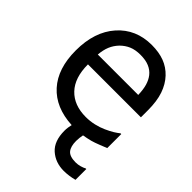

<svg xmlns="http://www.w3.org/2000/svg" viewBox="-221 -663 969 969"><g transform="rotate(45 263.0 -179.0)"><path d="M280.8 11.7Q160.6 5.4 94.7 -67.4Q28.8 -140.1 28.8 -269.5Q28.8 -402.8 98.6 -481.7Q168.5 -560.5 281.2 -560.5Q332 -560.5 371.1 -545.9Q410.2 -531.2 439.5 -500Q468.8 -468.8 484.4 -423.6Q500 -378.4 500 -313V-263.2H122.1Q122.1 -168 169.9 -117.7Q217.8 -67.4 302.2 -67.4Q332.5 -67.4 361.6 -74.2Q390.6 -81.1 414.1 -91.8Q439 -103 456.1 -113.5Q473.1 -124 484.4 -133.3H489.7V-33.2Q473.6 -26.9 449.7 -17.3Q425.8 -7.8 406.7 -2.4Q395 0.5 381.6 3.4Q368.2 6.3 357.9 7.8Q356 16.1 354.5 28.6Q353 41 353 52.2Q353 91.8 369.1 111.3Q385.3 130.9 428.2 130.9Q444.3 130.9 460.2 126.2Q476.1 121.6 485.4 116.2H489.7V193.4Q472.2 198.2 452.4 200.9Q432.6 203.6 416 203.6Q356 203.6 315.4 167.5Q274.9 131.3 274.9 57.1Q274.9 44.9 276.6 33.4Q278.3 22 280.8 11.7ZM410.6 -333.5Q409.7 -370.6 401.9 -397.5Q394 -424.3 379.4 -442.9Q363.3 -463.4 338.1 -474.1Q313 -484.9 275.9 -484.9Q239.3 -484.9 213.6 -473.9Q188 -462.9 167 -441.9Q146.5 -420.4 135.7 -394.3Q125 -368.2 122.1 -333.5Z"/></g></svg>

Font: IranNastaliq
Style: Regular
Weight: 400
Designer: Hossein Zahedi
Version: Version 1.5